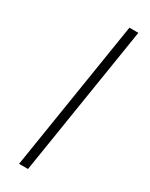

<svg xmlns="http://www.w3.org/2000/svg" viewBox="-188 -744 610 782"><g transform="rotate(30 117.0 -352.5)"><path d="M58 0 170 -705H212L100 0Z"/></g></svg>

Font: Nunito Sans 12pt ExtraLight
Style: Italic
Weight: 200
Italic angle: -9°
Designer: Vernon Adams
Foundry: Vernon Adams
Version: Version 3.101;gftools[0.9.27]